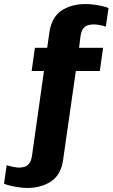

<svg xmlns="http://www.w3.org/2000/svg" viewBox="-119 -748 558 952"><path d="M14 184Q-2 184 -23 181Q-44 178 -64.5 173.5Q-85 169 -99 163L-86 71Q-75 75 -55.5 79Q-36 83 -25 83Q-12 83 1.5 79.5Q15 76 25.5 63Q36 50 40 22L99 -396H38L54 -511H115L126 -588Q137 -663 186 -695.5Q235 -728 306 -728Q323 -728 344 -725.5Q365 -723 385 -718.5Q405 -714 419 -708L406 -616Q396 -620 376.5 -623.5Q357 -627 346 -627Q333 -627 319 -623.5Q305 -620 294.5 -607.5Q284 -595 280 -567L273 -511H392L376 -396H257L194 44Q184 118 135 151Q86 184 14 184Z"/></svg>

Font: Chivo Medium
Style: Bold
Weight: 700
Version: Version 2.002